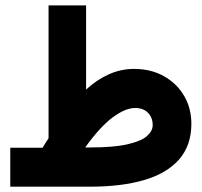

<svg xmlns="http://www.w3.org/2000/svg" viewBox="-20 -702 758 722"><path d="M140.1 -146.5Q146 -156.2 151.6 -165Q157.2 -173.8 162.6 -182.1V-681.6H303.7V-365.2Q344.2 -402.3 389.4 -422.6Q434.6 -442.9 483.9 -442.9Q546.9 -442.9 595.5 -416Q644 -389.2 671.9 -342.3Q699.7 -295.4 699.7 -235.4Q699.2 -154.3 653.1 -102.1Q606.9 -49.8 522 -24.9Q437 0 318.8 0H18.6V-146.5ZM316.9 -147.5Q407.7 -147.5 459.5 -159.4Q511.2 -171.4 532.7 -190.4Q554.2 -209.5 554.2 -231.4Q554.2 -259.8 536.6 -277.8Q519 -295.9 488.3 -295.9Q451.2 -295.9 403.6 -260.5Q356 -225.1 300.3 -147.5Z"/></svg>

Font: Vazir Black WOL
Style: Black-WOL
Weight: 900
Designer: Saber Rastikerdar
Foundry: Saber Rastikerdar
Version: Version 30.0.0